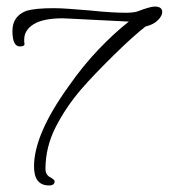

<svg xmlns="http://www.w3.org/2000/svg" viewBox="-20 -523 539 587"><path d="M130 44Q84 44 84 -14Q84 -112 189 -258Q232 -320 280.5 -371Q329 -422 374 -457L194 -466Q188 -466 182.5 -466.5Q177 -467 172 -467Q112 -467 83 -449Q54 -431 54 -402V-395Q54 -393 54.5 -392Q55 -391 55 -389Q55 -381 41 -381Q18 -381 18 -428Q18 -474 61 -490Q88 -498 145 -498Q164 -498 191 -496Q218 -494 255 -491Q292 -487 319.5 -485.5Q347 -484 365 -484Q390 -484 403 -489Q418 -495 432 -499Q446 -503 453 -503Q476 -503 476 -486Q476 -475 463 -461.5Q450 -448 425 -442Q408 -429 383 -406.5Q358 -384 329.5 -356Q301 -328 274.5 -300.5Q248 -273 229 -251Q181 -195 150 -134Q119 -73 119 -6Q119 9 130 17Q147 26 147 31Q147 44 130 44Z"/></svg>

Font: Festive
Style: Regular
Weight: 400
Designer: Robert E. Leuschke
Foundry: Robert E. Leuschke
Version: Version 1.101; ttfautohint (v1.8.3)